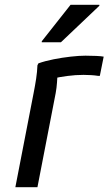

<svg xmlns="http://www.w3.org/2000/svg" viewBox="-20 -780 452 800"><path d="M120 -392Q126 -422 130.5 -451.5Q135 -481 136 -508L140 -516Q168 -526 203.5 -533Q239 -540 274.5 -544Q310 -548 336 -548Q360 -548 381 -547Q402 -546 412 -544L396 -464H388Q376 -466 359.5 -467Q343 -468 328 -468Q295 -468 261 -463.5Q227 -459 201 -453L220 -476Q219 -458 217.5 -436Q216 -414 212 -392L136 0H44ZM154 -604V-608L274 -760H394V-756L234 -604Z"/></svg>

Font: Kufam
Style: Italic
Weight: 400
Italic angle: -11°
Designer: Artur Schmal
Foundry: Original Type
Version: Version 1.301; ttfautohint (v1.8.3)